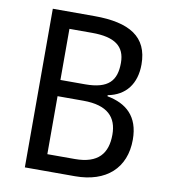

<svg xmlns="http://www.w3.org/2000/svg" viewBox="-81 -783 748 851"><g transform="rotate(10 293.5 -357.0)"><path d="M275 -714H88V0H314C454 0 538 -76 538 -204C538 -309 480 -358 394 -374V-379C474 -394 518 -452 518 -539C518 -663 434 -714 275 -714ZM287 -409H176V-639H278C380 -639 427 -605 427 -530C427 -450 392 -409 287 -409ZM176 -336H292C402 -336 445 -288 445 -210C445 -126 405 -75 300 -75H176Z"/></g></svg>

Font: Noto Sans Arabic UI SmCn
Style: Regular
Weight: 400
Width: 4
Designer: Monotype Design Team, Nadine Chahine and Nizar Qandah
Foundry: Monotype Imaging Inc.
Version: Version 2.010